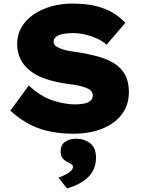

<svg xmlns="http://www.w3.org/2000/svg" viewBox="-20 -738 804 1074"><path d="M391 10Q309 10 244 -6Q179 -22 129 -51.5Q79 -81 38 -119L141 -260Q206 -199 274 -176.5Q342 -154 401 -154Q424 -154 447 -158Q470 -162 484.5 -173Q499 -184 499 -205Q499 -218 490.5 -228Q482 -238 467 -244.5Q452 -251 432 -256Q412 -261 390 -264.5Q368 -268 343 -271Q279 -281 229 -299Q179 -317 145 -345Q111 -373 93.5 -409.5Q76 -446 76 -493Q76 -544 100.5 -586Q125 -628 168.5 -657.5Q212 -687 267.5 -702.5Q323 -718 385 -718Q462 -718 517.5 -704Q573 -690 613 -665.5Q653 -641 681 -610L576 -488Q551 -510 519 -524Q487 -538 453.5 -545.5Q420 -553 387 -553Q355 -553 331.5 -548Q308 -543 294 -532.5Q280 -522 280 -504Q280 -489 294 -479Q308 -469 330 -462Q352 -455 376 -451.5Q400 -448 420 -445Q477 -436 528 -422Q579 -408 618 -384Q657 -360 679 -321Q701 -282 701 -224Q701 -149 660 -96.5Q619 -44 549 -17Q479 10 391 10ZM355 316 307 256Q321 251 340 242Q359 233 373.5 221Q388 209 388 196Q388 186 381 181.5Q374 177 361 170Q340 160 329.5 146.5Q319 133 319 110Q319 73 344 55.5Q369 38 406 38Q452 38 484.5 63.5Q517 89 517 144Q517 177 505.5 205Q494 233 472 254Q450 275 420.5 290.5Q391 306 355 316Z"/></svg>

Font: Lexend Exa ExtraBold
Style: Regular
Weight: 800
Designer: Bonnie Shaver-Troup, Thomas Jockin
Foundry: Lexend
Version: Version 1.007